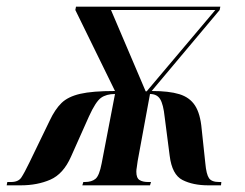

<svg xmlns="http://www.w3.org/2000/svg" viewBox="-73 -556 734 576"><path d="M-53 0 -51 -10H-40Q-18 -10 -9 -23.5Q0 -37 15 -68L76 -194Q92 -228 111.5 -247Q131 -266 167.5 -274.5Q204 -283 272 -283L153 -526L155 -536H588L586 -526L382 -283Q434 -283 465 -273.5Q496 -264 512 -239.5Q528 -215 532 -169L543 -66Q546 -33 554 -21.5Q562 -10 584 -10H591L590 0H552Q506 0 474.5 -16Q443 -32 436 -89L421 -205Q417 -243 407.5 -258.5Q398 -274 377 -274L340 -73Q339 -63 337.5 -55Q336 -47 336 -41Q336 -22 345.5 -16Q355 -10 371 -10H380L377 0H174L177 -10H182Q202 -10 213.5 -19.5Q225 -29 232 -66L272 -274Q246 -274 230 -262.5Q214 -251 194 -207L140 -86Q117 -34 78 -17Q39 0 -11 0ZM364 -282H367L573 -526H260Z"/></svg>

Font: Noto Serif Display ExtraCondensed
Style: Bold Italic
Weight: 700
Width: 2
Italic angle: -12°
Designer: Monotype Design Team
Foundry: Monotype Imaging Inc.
Version: Version 2.009